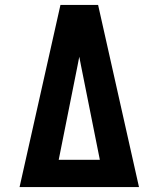

<svg xmlns="http://www.w3.org/2000/svg" viewBox="-20 -755 640 775"><path d="M59 0 114 -245 224 -735H376L431 -490L541 0ZM383 -110 307 -490Q305 -499 303.5 -508Q302 -517 300 -526Q298 -517 296.5 -508Q295 -499 293 -490L217 -110Z"/></svg>

Font: Iosevka Slab XBdEx
Style: Regular
Weight: 800
Width: 7
Monospace: yes
Designer: Belleve Invis
Foundry: Belleve Invis
Version: Version 11.1.0; ttfautohint (v1.8.3)